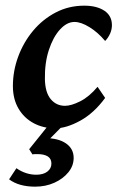

<svg xmlns="http://www.w3.org/2000/svg" viewBox="-20 -454 423 691"><path d="M248 -375Q220.7 -375 195.8 -347.7Q170.9 -320.3 155.8 -273.9Q140.6 -227.5 141.6 -168.9Q142.6 -121.1 162.6 -97.2Q182.6 -73.2 213.9 -73.2Q236.3 -73.2 268.6 -89.4Q300.8 -105.5 331.1 -141.6L358.4 -101.6Q318.4 -46.9 268.6 -19.5Q218.8 7.8 178.7 7.8Q135.7 7.8 101.1 -10.7Q66.4 -29.3 46.4 -63.5Q26.4 -97.7 26.4 -144.5Q26.4 -198.2 45.4 -250Q64.5 -301.8 99.1 -343.3Q133.8 -384.8 180.7 -409.2Q227.5 -433.6 283.2 -433.6Q328.1 -433.6 355.5 -415.5Q382.8 -397.5 382.8 -363.3Q382.8 -347.7 376 -332.5Q369.1 -317.4 358.4 -306.6Q332 -337.9 301.8 -356.4Q271.5 -375 248 -375ZM106.4 217.8Q47.9 217.8 12.7 191.4L39.1 151.4Q55.7 163.1 73.7 168.9Q91.8 174.8 110.4 174.8Q135.7 174.8 150.4 163.6Q165 152.3 165 134.8Q165 117.2 151.9 108.9Q138.7 100.6 114.3 100.6Q100.6 100.6 96.7 101.6L85 83L161.1 -11.7H215.8L134.8 70.3L141.6 43Q189.5 43 217.3 62Q245.1 81.1 245.1 114.3Q245.1 142.6 226.1 166Q207 189.5 175.8 203.6Q144.5 217.8 106.4 217.8Z"/></svg>

Font: Crimson Pro SemiBold
Style: Italic
Weight: 600
Italic angle: -12°
Designer: Jacques Le Bailly
Foundry: Baron von Fonthausen
Version: Version 1.003